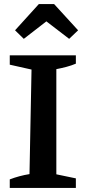

<svg xmlns="http://www.w3.org/2000/svg" viewBox="-20 -924 425 944"><path d="M28 0V-42Q75 -60 125 -68L135 -582L28 -606V-652H353V-611Q332 -602 307.5 -595.5Q283 -589 257 -584V-67L353 -47V0ZM246 -904 364 -775 320 -733 208 -819 97 -733 54 -775 171 -904Z"/></svg>

Font: Piazzolla SC SemiBold
Style: Regular
Weight: 600
Designer: Juan Pablo del Peral
Foundry: Huerta Tipografica
Version: Version 1.330